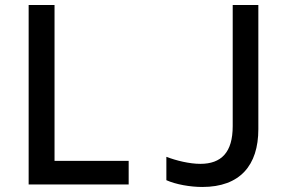

<svg xmlns="http://www.w3.org/2000/svg" viewBox="-20 -734 1167 764"><path d="M94 0H492V-94H197V-714H94ZM785 10C935 10 1008 -76 1008 -220V-714H906V-232C906 -128 861 -82 777 -82C734 -82 681 -95 642 -110V-17C680 0 737 10 785 10Z"/></svg>

Font: Noto Sans Mono SemiCondensed Medium
Style: Regular
Weight: 500
Width: 4
Designer: Monotype Design Team
Foundry: Monotype Imaging Inc.
Version: Version 2.014